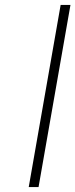

<svg xmlns="http://www.w3.org/2000/svg" viewBox="-20 -762 307 782"><path d="M227 -742 97 0H137L267 -742Z"/></svg>

Font: Momo Neue ExtLt
Style: Italic
Weight: 200
Italic angle: -10°
Designer: Ninad Kale (Devanagari), Jonny Pinhorn (Latin)
Foundry: Indian Type Foundry
Version: 4.004